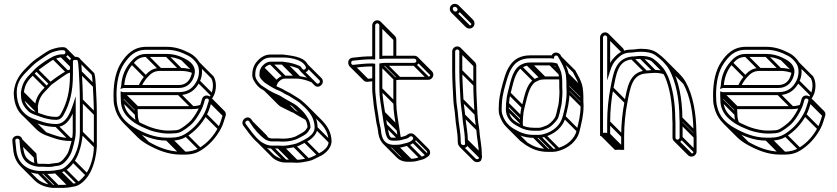

<svg xmlns="http://www.w3.org/2000/svg" viewBox="-20 -714 4231 970"><path d="M224.4 114.5C217.5 113.9 209 113.5 201 113.5H177.3C149.8 110.8 133.2 102.9 118.3 88C101.9 71.6 97.1 41.6 94.5 7.4L93.5 -6.8C87.5 -40.4 38.7 -31.5 42.5 -1.2L43.5 11.8C44.8 21.1 45.9 30 46.5 38.5C51.8 112.5 101 158.8 174.4 164.5L174.7 164.5H201C221.6 164.5 244.5 165 262.4 161.4L278.9 158.5C312 155.3 339.3 126.6 355.3 103.1C379.6 67.3 395 10.5 398.5 -44.5L398.5 -44.8V-208C398.5 -261.7 395.8 -300.9 393.5 -350.4C391.7 -372.5 392.2 -395.1 386.1 -413.5C377.9 -436 333.5 -428.8 333.5 -405V-338C333.5 -252.6 318.6 -196 289.4 -142.6C281.5 -128.1 277 -123.5 263 -123.5C234.6 -123.5 209.3 -130.5 186.7 -139C167.2 -146.4 146.6 -151.3 133 -163.6C116.7 -178.3 101.5 -199 101.5 -226V-226.4C100.8 -233.5 100.5 -238.9 100.5 -245.6C105.3 -290.4 123.7 -310.1 150.4 -336.8L169.2 -356.6C172.6 -360.2 252.1 -416.9 253.3 -414.3C259.6 -417.4 282.5 -424.5 290 -424.5L300 -424.5C314.1 -424.5 325.5 -435.1 325.5 -449.5C325.5 -463.7 314.5 -475.5 300 -475.5H290C281.1 -475.5 270.6 -473.3 259 -470.2C231.6 -463 222.2 -456.5 198.4 -440.8C176.3 -426.2 150.6 -409.2 133.7 -392.3L113.7 -372.3C82.2 -340.8 55.4 -307.6 49.5 -248.3V-248C49.5 -172.2 82.2 -125.6 136.3 -103C172.9 -87.7 212.2 -72.5 264 -72.5C307.6 -72.5 331.8 -106 347.5 -140.2L347.5 -47C347.5 -27.9 343.6 -7.9 338.8 8.9C335.6 21.6 326.3 53.2 321.6 61C310.9 78.8 292.1 105.2 271.9 108.6L253.8 110.7L252.8 111.2C242.6 111.2 234.5 114.4 224.4 114.5ZM310.5 -449.5C310.5 -443.5 306.6 -439.5 300 -439.5L290 -439.5C277.3 -439.5 255.5 -432.1 246.7 -427.7C220.1 -414.4 179.5 -386.8 158.8 -367.4L139.6 -347.2C112.5 -320.1 91.8 -296.9 85.5 -246.4V-246C85.5 -240 86.3 -232.4 86.5 -225.7C87.4 -191.2 106 -169.4 122.7 -152.7C137.7 -137.7 163.5 -132.1 181.3 -125C205.3 -116.4 231.9 -108.5 263 -108.5C283.4 -108.5 293.8 -119.4 302.6 -135.4C332.9 -191 348.5 -250.9 348.5 -338V-405C348.5 -413 370.2 -412.8 371.9 -408.5C376.6 -394.6 376.3 -372.4 378.5 -349.3C380.9 -299.8 383.5 -261 383.5 -208V-45C383.5 8 365.6 62.9 342.9 94.6C334.3 106.1 314.2 128.1 301.3 135.5C292.7 140.4 284.8 143 277.4 143.5L277 143.5L259.6 146.6C243.8 149.4 221.8 149.5 201 149.5H175.3C108.2 143.9 66.3 104.6 61.5 37.4C60.5 24.7 58.7 10.8 57.4 -2.9C55.6 -17.5 76.5 -15.7 78.5 -5.3L79.5 8.6C81.9 39.8 85.7 70.7 102 92.5C117.9 113.7 143.7 125.5 176.7 128.5H201C208.9 128.5 216.5 128.8 223.7 129.5H224C237.4 129.5 247.8 128.3 258.1 125.3L274 123.4C303.8 118.5 324.2 86.6 334.3 69C342.9 55.4 349.8 26.3 353.3 12.8C358.2 -6.4 362.5 -25.9 362.5 -47L362.5 -227.2L347.9 -183.4C333.7 -140.7 311.9 -87.5 264 -87.5C215.6 -87.5 179.9 -103.5 141.5 -117.1C93 -137.8 64.5 -181 64.5 -247.7C64.5 -302.8 94 -331.3 124.3 -361.7L144.3 -381.7C159.5 -396.8 184.7 -413.8 206.6 -428.2C231.3 -444.5 236.6 -448.8 263 -455.8C274.3 -458.7 282.9 -460.5 290 -460.5H300C306.2 -460.5 310.5 -455.7 310.5 -449.5ZM133.7 -104.7 204.4 -34 215 -44.6 144.3 -115.3ZM258.7 -74.7 329.4 -4 340 -14.6 269.3 -85.3ZM102.7 93.3 112.7 103.3 123.3 92.7 113.3 82.7ZM81.7 13.3 152.4 84 163 73.4 92.3 2.7ZM169.7 162.3 240.4 233 251 222.4 180.3 151.7ZM195.7 162.3 266.4 233 277 222.4 206.3 151.7ZM255.7 159.3 326.4 230 337 219.4 266.3 148.7ZM272.7 156.3 343.4 227 354 216.4 283.3 145.7ZM299.7 147.3 370.4 218 381 207.4 310.3 136.7ZM343.7 104.3 414.4 175 425 164.4 354.3 93.7ZM385.7 -39.7 456.4 31 467 20.4 396.3 -50.3ZM385.7 -202.7 456.4 -132 467 -142.6 396.3 -213.3ZM380.7 -344.7 451.4 -274 462 -284.6 391.3 -355.3ZM88.7 -220.7 159.4 -150 170 -160.6 99.3 -231.3ZM87.7 -240.7 158.4 -170 169 -180.6 98.3 -251.3ZM139.7 -336.7 210.4 -266 221 -276.6 150.3 -347.3ZM158.7 -356.7 229.4 -286 240 -296.6 169.3 -367.3ZM244.7 -415.7 315.4 -345 326 -355.6 255.3 -426.3ZM284.7 -426.7 335.7 -375.7 346.3 -386.3 295.3 -437.3ZM294.7 -426.7 335.7 -385.7 346.3 -396.3 305.3 -437.3ZM312.7 -444.2 345.4 -411.5 356 -422.1 323.3 -454.8ZM307.3 -457.5 351.5 -413.4 362.1 -424 317.9 -468.2ZM159.3 -136.9 173.9 -140.2C172.8 -145 172.2 -150 172.2 -155.3V-155.6C171.6 -162.8 171.3 -168.2 171.2 -174.9C176 -219.7 194.4 -239.4 221.1 -266L239.9 -285.9C243.3 -289.5 322.8 -346.2 324 -343.6C327.2 -345.2 335.2 -348.1 343.1 -350.4L339 -364.8C330.2 -362.3 322.3 -359 317.2 -356.9L317.1 -356.8C290.3 -342 252.1 -315.3 229.5 -296.7L210.3 -276.5C184.3 -250.5 160.4 -225.6 156.2 -175.7V-175.3C156.2 -163.3 157 -146.8 159.3 -136.9ZM373.7 -405.7 443.1 -336.3C447.5 -320.9 447.1 -300.9 449.2 -278.6C451.6 -229.1 454.2 -190.3 454.2 -137.3L454.2 25.7C454.2 78.7 436.3 133.6 413.6 165.3C405 176.8 384.9 198.9 372 206.2C363.2 211.2 355.4 213.6 347.8 214.3L330.3 217.3C314.5 220.1 292.5 220.2 271.7 220.2H246C210.7 217.3 184.4 205.6 165 186.2L94.3 115.5L83.7 126.1L154.4 196.8C177.4 219.8 207.8 231.3 245.4 235.2H271.7C292.3 235.2 315.2 235.7 333.1 232.1L349.6 229.2C382.7 226 410 197.4 426 173.8C450.3 138 465.8 81.2 469.2 26.2L469.2 25.9L469.2 -137.3C469.2 -191 466.5 -230.2 464.2 -279.7V-279.8L464.2 -280C462 -302.9 462.5 -325.7 456.3 -344.3L384.3 -416.3ZM80.7 -0.7 149.4 68 150.2 79.3C151.3 93.5 152.8 107.4 155.4 120.5L170.1 117.6C167.7 105.5 166.2 92 165.2 78.2L164 61.4L91.3 -11.3ZM349.5 -18.6C344.9 -17.4 340 -16.8 334.7 -16.8C286.3 -16.8 250.6 -32.8 212.2 -46.4C197.6 -52.5 183.9 -61.8 172.2 -73.5L101.5 -144.2L90.8 -133.6L161.6 -62.9C174.8 -49.6 190.3 -39.3 206.8 -32.4C244.3 -19 282.8 -1.8 334.7 -1.8C341.2 -1.8 347.4 -2.6 353.1 -4Z M592.5 -282.1C592.5 -281.8 592.3 -280.2 591.7 -277.8L588.4 -264.5L601.4 -268.9C602.8 -269.4 603.4 -269.5 603.4 -269.5H883C920.2 -269.5 944.1 -290.5 955.8 -316.8C960.3 -326.9 965.2 -342.7 964.5 -355.7C962.4 -393.1 927.9 -411.4 903.7 -422.8C880.4 -433.7 855.4 -441.5 822 -441.5L719 -441.5C678.9 -441.5 658.4 -421.8 640.3 -400.9C614.5 -371.1 595.3 -333.3 592.5 -282.1ZM607.8 -284.5C612.1 -329.8 627.9 -363.6 651.7 -391.1C669.1 -411.3 684.9 -426.5 719 -426.5L822 -426.5C853.1 -426.5 875.3 -419.6 897.3 -409.2C917.8 -399.6 949.5 -384.8 949.5 -355V-354.2C951.1 -345.9 945.6 -331 942.2 -323.2C932.6 -301 914.3 -284.5 883 -284.5ZM843 -54.5H823C817.2 -54.5 812.4 -54.8 808 -55.4C777.6 -59.2 750.6 -66.6 725.9 -76.9C703.5 -86.3 679.3 -97.4 662.5 -110C633.4 -131.8 605.5 -158.6 605.5 -208V-208.3C604.6 -217.1 604.5 -224.5 604.5 -233.5H883C940 -233.5 969.7 -263.4 988.8 -300.7C1002.8 -328.3 1006.4 -369.4 988.9 -397.9C977.1 -417.2 959 -435.4 938.4 -445.7C906 -461.9 871.2 -477.5 822 -477.5H719C653.8 -477.5 619.5 -437.9 594.8 -401.2C566.5 -359.2 553.5 -302 553.5 -233C553.5 -212.7 553.6 -192.4 558.7 -175.1C571.6 -116.7 608.2 -80.8 653.8 -55C698 -30 755.2 -3.5 823 -3.5H843C876.1 -3.5 901.8 -10.7 924.1 -24.7C966.8 -51.5 999.3 -87.8 1023.5 -131.3C1035.7 -153.1 1041.7 -176.5 1049.2 -199.8C1052.3 -209.5 1049.3 -218.1 1043.6 -223.8C1032.1 -235.3 1006.9 -235.3 1000.8 -214.2C996.7 -201.8 993.3 -186.6 988.2 -175C977.3 -150.6 962.3 -126.3 946.2 -106.7C940.3 -99.6 923.9 -85.2 913.7 -78.2C896 -65.9 885 -55.5 861 -55.5H860.5C855.4 -54.8 849.6 -54.5 843 -54.5ZM589.5 -233C589.5 -224.8 590.5 -216.3 590.5 -207.4C590.5 -168.8 607.2 -140.5 627.8 -119.9C652.9 -94.8 684 -77 720.3 -63C746.6 -51 774.9 -44.5 806 -40.6C811 -39.9 816.8 -39.5 823 -39.5H843C849.6 -39.5 856.8 -40.4 861.4 -40.5C892.1 -41.4 905.5 -55.1 922 -65.7C931.7 -72.1 950.1 -87.6 957.8 -97.2C974.9 -117.8 990.5 -143.4 1001.9 -169C1007.9 -182.5 1011.3 -198.3 1015.1 -209.6C1018.5 -220.9 1038.6 -217.3 1034.8 -204.2C1027 -180.8 1021.6 -157.8 1010.5 -138.7C987.1 -95.8 956.7 -62.9 915.9 -37.3C897.9 -26 875 -18.5 843 -18.5H823C759.1 -18.5 704.5 -43.5 661.2 -68C618.8 -92 585 -124 573.3 -178.6C571.7 -187 569.5 -195.4 569.5 -206V-206.3L569.5 -206.5C568.8 -215.7 568.5 -224.5 568.5 -233C568.5 -299.4 581.1 -354.6 607.2 -392.8C632.5 -429.9 661.7 -462.5 719 -462.5H822C867.9 -462.5 899.7 -448.3 931.6 -432.3C949.4 -423.4 965.9 -406.9 976.1 -390.1C989.5 -368.2 987.3 -331.9 975.2 -307.2C958 -272.1 931.9 -248.5 883 -248.5H603C601.8 -248.5 600.7 -248.7 599.4 -249.1L589.5 -252.5ZM877.7 -235.7 948.4 -165 959 -175.6 888.3 -246.3ZM976.7 -298.7 1047.4 -228 1058 -238.6 987.3 -309.3ZM652.2 -56.2 722.9 14.5 733.5 3.9 662.8 -66.8ZM817.7 -5.7 888.4 65 899 54.4 828.3 -16.3ZM837.7 -5.7 908.4 65 919 54.4 848.3 -16.3ZM914.7 -25.7 985.4 45 996 34.4 925.3 -36.3ZM1011.7 -129.7 1082.4 -59 1093 -69.6 1022.3 -140.3ZM1036.7 -196.7 1107.4 -126 1118 -136.6 1047.3 -207.3ZM592.7 -202.7 663.4 -132 674 -142.6 603.3 -213.3ZM594.7 -276.7 599.7 -271.7 610.3 -282.3 605.3 -287.3ZM640.7 -390.7 711.4 -320 722 -330.6 651.3 -401.3ZM713.7 -428.7 784.4 -358 795 -368.6 724.3 -439.3ZM816.7 -428.7 887.4 -358 898 -368.6 827.3 -439.3ZM895.2 -410.7 951.5 -354.4 962.1 -365 905.8 -421.3ZM960.2 -358.2C940.8 -365.8 919.4 -370.8 892.7 -370.8L789.7 -370.8C749.6 -370.8 729.3 -351 711 -330.2C697.9 -315.3 687.8 -298.9 679.6 -280L693.4 -274C700.8 -291.2 710.5 -306.9 722.4 -320.4C740 -340.4 755.6 -355.8 789.7 -355.8L892.7 -355.8C917.6 -355.8 936.8 -351.3 954.7 -344.3ZM591.7 -227.7 660.2 -159.2C660.3 -150.2 661.2 -144.7 661.2 -136.7C661.2 -119 665.1 -101.8 671.2 -87.9L684.9 -94C679.5 -106.2 676.2 -120.3 676.2 -137.3V-137.6L676.2 -137.9C675.5 -146.3 675.2 -154.5 675.2 -162.3V-165.4L602.3 -238.3ZM1033 -213.2 1103.7 -142.5C1105.6 -140.6 1107 -137.8 1105.5 -133.5C1097.9 -110 1092.3 -87.1 1081.2 -68C1058.3 -26 1027.4 9 986.6 33.4C968.4 44.3 945.7 52.2 913.7 52.2H893.7C829.9 52.2 775.3 27.2 731.9 2.7C714.4 -7.2 698.4 -18.5 685 -32L614.2 -102.7L603.6 -92.1L674.3 -21.4C689 -6.7 706.2 5.4 724.5 15.8C768.7 40.7 825.9 67.2 893.7 67.2H913.7C946.8 67.2 972.5 60 994.8 46C1037.5 19.2 1070 -17.1 1094.2 -60.6C1106.4 -82.4 1112.4 -105.8 1119.9 -129.1C1123 -138.8 1120 -147.4 1114.3 -153.1L1043.6 -223.8ZM977.2 -388.7 1047.3 -318.6C1060.4 -295.5 1056.9 -261.1 1046 -236.5C1042.7 -229.2 1039.4 -225 1035.5 -219.5L1047.7 -210.9C1052 -216.9 1055.8 -223.2 1059.3 -229.7C1073.7 -257 1075.8 -300.8 1059.1 -328L987.8 -399.3ZM994.7 -185.3C983.3 -180.6 969.9 -177.8 953.7 -177.8H676.8L608.3 -246.3L597.7 -235.7L670.6 -162.8H953.7C971.7 -162.8 987.1 -165.9 1000.5 -171.5Z M1407.5 37.5H1408C1429.2 37.5 1450.4 32.6 1467.4 29.4C1490.9 24.9 1506.2 13.3 1523 5.9C1547.5 -6.3 1581.4 -30.6 1584.5 -67.4L1584.5 -67.7V-68C1584.5 -135.6 1540.7 -174.3 1502.9 -206.7C1493.7 -214.5 1473.2 -226.2 1464.2 -232.2L1448 -242.4C1437.5 -248.9 1428 -251.7 1419.1 -257.2C1407.1 -265.7 1395.2 -269.3 1384.3 -274.8L1369.5 -281.7L1355.8 -289.5C1352.8 -291.2 1348.8 -293.7 1345.2 -296.2C1336.3 -302.5 1328.1 -305.9 1322.2 -311.8C1316.6 -317.4 1305.5 -330.4 1305.5 -335C1305.5 -338.7 1306 -343 1306.5 -347.5V-348C1306.5 -351 1306.8 -352.9 1307.8 -355.9L1313.4 -366.9C1321.6 -376.9 1333.1 -387.5 1348 -387.5H1406.4C1409.2 -387.5 1415 -386.1 1420.1 -385.5C1445.8 -382.6 1469.5 -375.1 1488 -367.1C1488.9 -366.7 1488.7 -366.7 1488.7 -366.7C1490.2 -365.2 1492.6 -360.8 1494.8 -357.7C1504.3 -343.8 1523.4 -344.7 1533.8 -355.7C1545 -367.6 1539.7 -382.3 1531.2 -394.2C1509.5 -428.6 1452 -432.4 1410.5 -438.5H1348C1323.1 -438.5 1304.3 -428.7 1289.9 -415.5C1268.9 -396.4 1254.5 -373.9 1254.5 -335C1254.5 -324.8 1257.6 -314.9 1263.5 -305.2C1271.7 -290.2 1287 -270.2 1304.4 -262.4L1315.8 -254.8C1325.7 -248.2 1335.2 -242 1346.6 -236.3L1360.7 -229.3C1372 -223.7 1382.6 -220.8 1391.9 -214.7C1414.1 -200.2 1433.6 -190.7 1456 -177.6L1470.2 -168.2C1494.1 -144.6 1532.2 -117.6 1533.5 -71.8C1531 -67 1527 -60.3 1523.2 -55.8C1515.5 -46.1 1498.1 -39.6 1481.9 -29.3C1465.4 -18.8 1437.8 -13.5 1409.5 -13.5C1404.6 -13.5 1396.2 -14.5 1387 -14.5H1352C1347.7 -14.5 1330.1 -20.8 1328.4 -22C1300.7 -41.8 1275.1 -71.6 1257.3 -100.1L1251.2 -109.2C1232 -137.9 1191.5 -106.9 1208.9 -79.7C1227 -54.7 1247.8 -25.7 1271.3 -2.2C1288.7 15.1 1316 36.5 1352 36.5H1387C1395.8 36.5 1402.4 37 1407.5 37.5ZM1408.5 1.5H1409C1438.3 1.5 1468.9 -4.6 1489.7 -16.5C1500.8 -22.9 1523.8 -31.6 1535 -46.5C1540.5 -53.2 1544.6 -60.4 1548.5 -68.2V-70C1548.5 -103.1 1530.5 -126.2 1516.9 -143.6C1507.6 -155.6 1487.8 -172.1 1479.8 -179.8L1464 -190.4C1440.7 -203.9 1421.5 -213 1400.1 -227.3C1388 -234.8 1377.1 -237.8 1367.4 -242.7L1353.4 -249.7C1342.7 -255 1334 -260.7 1324.2 -267.2L1311.6 -275.6C1307 -278.7 1301.2 -281.6 1295.6 -287.1C1284 -298.8 1269.5 -316.4 1269.5 -335C1269.5 -369.8 1281 -387.1 1300.1 -404.5C1312.4 -415.8 1327.2 -423.5 1348 -423.5H1409.5C1449.3 -423.5 1492.9 -413.1 1513.1 -392.9C1518.4 -387.6 1530.8 -374.4 1522.9 -366C1509.9 -352.2 1503.2 -375.4 1495.2 -380.4C1472.7 -390 1450.2 -397.3 1421.9 -400.4C1416.5 -401.1 1411.8 -401.8 1407.6 -402.5H1348C1325.1 -402.5 1309.4 -386.4 1300.7 -375L1294.2 -362.1C1292.4 -358 1291.6 -352.4 1291.5 -348.5C1290.7 -342.6 1290.5 -339.5 1290.5 -335C1290.5 -322 1302.5 -311 1307.3 -306.1C1315.7 -295.6 1328.1 -290 1336.8 -283.8C1341.1 -280.9 1344.5 -278.8 1348.2 -276.5L1362.5 -268.3L1377.7 -261.2C1389.8 -255.6 1401.1 -251.6 1410.7 -244.8C1421.2 -237.5 1431.7 -234.8 1440 -229.6L1455.8 -219.8C1465.8 -213.5 1486.5 -200.9 1493.1 -195.3C1528.6 -164.8 1569.5 -129 1569.5 -68.3C1569.5 -40 1539.6 -19.2 1516.6 -7.7C1497.6 0.8 1484.5 10.8 1464.6 14.6C1447.3 17.9 1426.5 22.5 1408.5 22.5C1401.9 22.5 1395.7 21.5 1387 21.5H1352C1330 21.5 1307.2 9.1 1293.6 -1.9C1265.2 -25 1242.9 -59.3 1221.1 -88.3C1213.9 -99.3 1231.6 -111.4 1238.8 -100.8L1244.7 -91.9C1263.2 -62.3 1290.5 -30.7 1319.6 -9.9C1325.6 -5.4 1342.1 0.5 1352 0.5H1387C1396.4 0.5 1403.4 0.8 1408.5 1.5ZM1390.7 -215.7 1461.4 -145 1472 -155.6 1401.3 -226.3ZM1454.7 -178.7 1521 -112.4 1531.7 -123 1465.3 -189.3ZM1346.7 34.3 1417.4 105 1428 94.4 1357.3 23.7ZM1381.7 34.3 1452.4 105 1463 94.4 1392.3 23.7ZM1402.7 35.3 1473.4 106 1484 95.4 1413.3 24.7ZM1460.7 27.3 1531.4 98 1542 87.4 1471.3 16.7ZM1514.7 4.3 1585.4 75 1596 64.4 1525.3 -6.3ZM1571.7 -62.7 1642.4 8 1653 -2.6 1582.3 -73.3ZM1307.7 -305.7 1316.3 -297.1 1326.9 -307.8 1318.3 -316.3ZM1292.7 -329.7 1341.5 -280.9 1352.1 -291.5 1303.3 -340.3ZM1295.7 -353.7 1366.4 -283 1377 -293.6 1306.3 -364.3ZM1301.7 -365.7 1372.4 -295 1383 -305.6 1312.3 -376.3ZM1342.7 -389.7 1413.4 -319 1424 -329.6 1353.3 -400.3ZM1401.7 -389.7 1472.4 -319 1483 -329.6 1412.3 -400.3ZM1415.7 -387.7 1486.4 -317 1497 -327.6 1426.3 -398.3ZM1485.7 -368.7 1492.1 -362.3 1502.7 -372.9 1496.3 -379.3ZM1524.7 -377.7 1594.8 -307.5C1600.7 -297.2 1586.8 -286.3 1579.4 -293.7L1508.7 -364.4L1498 -353.8L1568.8 -283.1C1590.1 -261.7 1623.2 -292 1606.5 -317.1L1535.3 -388.3ZM1554.5 -298.2 1560.2 -312.1C1537.2 -321.4 1508.5 -327.1 1478.3 -331.8H1418.7C1395.6 -331.8 1380.3 -315.6 1371.4 -304.3L1365.3 -292.3L1304.3 -353.3L1293.7 -342.7L1377.2 -259.2V-277.3C1377.2 -280.3 1377.5 -282.2 1378.6 -285.2L1384.1 -296.2C1392.3 -306.2 1403.8 -316.8 1418.7 -316.8H1477.1C1506 -316.8 1532.6 -307.1 1554.5 -298.2ZM1478.2 108.2H1478.7C1499.9 108.2 1521.1 103.3 1538.1 100.1C1561.7 95.6 1576.9 84.1 1593.8 76.6C1619.1 66.4 1651.7 38.5 1655.2 3V2.7C1655.2 -46.8 1631.1 -81.4 1604.3 -108.2L1533.5 -178.9L1523 -168.3L1593.7 -97.6C1619.3 -72 1640.2 -41.3 1640.2 2.4C1640.2 30.7 1610.3 51.5 1587.3 63C1568.3 71.5 1555.2 81.6 1535.3 85.3C1518 88.6 1497.2 93.2 1479.2 93.2C1472.6 93.2 1466.4 92.2 1457.7 92.2H1422.7C1400.7 92.2 1378.4 78.8 1364.6 69L1294.3 -1.3L1283.7 9.3L1354.8 80.5C1368.3 94 1394.6 107.2 1422.7 107.2H1457.7C1466.5 107.2 1473.1 107.5 1478.2 108.2ZM1245.7 -90.7 1315.8 -20.6C1318.5 -16.3 1320.9 -12.7 1323.7 -8.7L1336 -17.3C1333 -21.5 1330.3 -25.8 1327.6 -30L1256.3 -101.3ZM1531.8 -121.3C1509.8 -134 1491.5 -143.1 1470.8 -156.6C1459.4 -164 1448.1 -167.2 1439.1 -171.5L1369.3 -241.3L1358.7 -230.7L1430.3 -159.1C1441.8 -153.4 1452.9 -150 1462.6 -144C1483.8 -129.9 1503 -120.6 1524.3 -108.3ZM1350 -243C1350 -243 1344.4 -247.2 1343.7 -247.9L1325.3 -266.3L1314.7 -255.7L1385.9 -184.5C1394.5 -175.9 1405.7 -171.4 1417.4 -165.6L1458.7 -144.9L1355.3 -248.3Z M1864.2 -393.5H1863C1827 -393.5 1797.2 -390.1 1765.1 -386.5C1761 -386 1759 -386.9 1757.3 -388.6C1751.5 -394.5 1753.7 -406.2 1763 -407.6C1795.2 -411.1 1827.2 -414.4 1862.1 -414.5C1868.5 -412.9 1867 -413.5 1875.5 -413.4V-586C1875.5 -590.9 1881.1 -596.5 1886 -596.5C1890.9 -596.5 1896.5 -590.9 1896.5 -586V-415.8C1905.9 -416.6 1916.1 -417.5 1926 -417.5H2073C2079.2 -417.5 2083.5 -412.4 2083.5 -406C2083.5 -400.4 2078 -396.5 2073 -396.5H1927C1917.3 -396.5 1906 -394.9 1896.5 -393.3L1896.5 -264C1896.5 -221.4 1905.4 -179.3 1910.6 -142.8L1913.1 -127.8C1915.9 -111.2 1917 -97.1 1920.7 -80.4C1926 -60.7 1925.8 -31.2 1940.1 -13.4C1945.9 -5.6 1954.5 -3.5 1965 -3.5H1984C2004.6 -3.5 2016 -9.8 2030.5 -12.6C2048.4 -16.4 2053.3 -33.1 2063.9 -22.4C2078.7 -7.8 2043.2 6.1 2036.4 7.7C2014.4 12.1 2007.6 17.5 1984 17.5H1963.3C1921.8 13.6 1908.3 -13.2 1904.5 -55.7C1902.5 -75.2 1896.5 -90.8 1894.5 -107.9C1890.3 -142.5 1883.2 -172.1 1880.5 -207.6C1879.1 -225.3 1875.5 -246.8 1875.5 -264V-392.4L1868.1 -392.5C1867.9 -392.5 1865.2 -393.2 1864.2 -393.5ZM2073 -432.5H1926C1921.1 -432.5 1916.5 -432.4 1911.5 -432.1V-586C1911.5 -599.6 1899.6 -611.5 1886 -611.5C1872.4 -611.5 1860.5 -599.6 1860.5 -586V-429.5C1824.1 -429.2 1793.5 -426.6 1761.1 -422.5C1727.3 -418.2 1735.4 -367.1 1767 -371.6C1798.1 -375 1825.4 -378.3 1860.5 -378.5V-264C1860.5 -245 1864.2 -223.2 1865.5 -206.4C1868.3 -169.7 1875.6 -139.5 1879.6 -106.1C1881.9 -86.8 1887.9 -71 1889.5 -54.3C1893.9 -6.2 1913.7 27.6 1962.7 32.5H1984C2010.5 32.5 2020 26.5 2039.6 22.3C2054.1 19.2 2062.5 11.6 2071 6.4C2093.2 -7.5 2079.7 -36.3 2062 -39.8C2044.1 -43.4 2033.9 -28.9 2027.3 -27.3C2010.7 -23.2 2001 -18.5 1984 -18.5H1965C1956.5 -18.5 1955.2 -19.1 1953.3 -20.9C1941.9 -32.4 1941.8 -60 1935.3 -83.8C1931.8 -99.3 1930.8 -112.9 1927.9 -130.2L1925.4 -145.1C1920.2 -181.9 1911.5 -223.6 1911.5 -264L1911.5 -380.5C1916.1 -381.1 1922.1 -381.5 1927 -381.5H2073C2087 -381.5 2098.5 -393.8 2098.5 -407.5C2098.5 -421.4 2086.7 -432.5 2073 -432.5ZM1940.7 -12.7 1944.8 -8.5 1955.5 -19.2 1951.3 -23.3ZM1922.7 -76.7 1992.6 -6.8 2003.2 -17.4 1933.3 -87.3ZM1915.2 -123.7 1985.9 -53 1996.5 -63.6 1925.8 -134.3ZM1912.7 -138.7 1983.4 -68 1994 -78.6 1923.3 -149.3ZM1898.7 -258.7 1969.4 -188 1980 -198.6 1909.3 -269.3ZM1898.7 -381.7 1969.4 -311 1980 -321.6 1909.3 -392.3ZM1921.7 -383.7 1992.4 -313 2003 -323.6 1932.3 -394.3ZM2067.7 -383.7 2138.4 -313 2149 -323.6 2078.3 -394.3ZM2085.7 -402.2 2156.4 -331.5 2167 -342.1 2096.3 -412.8ZM1898.7 -580.7 1969.4 -510 1980 -520.6 1909.3 -591.3ZM1760.7 -373.7 1831.4 -303 1842 -313.6 1771.3 -384.3ZM1857.7 -380.7 1862.7 -375.7 1873.3 -386.3 1868.3 -391.3ZM1957.7 30.3 2028.4 101 2039 90.4 1968.3 19.7ZM1978.7 30.3 2049.4 101 2060 90.4 1989.3 19.7ZM2032.7 20.3 2103.4 91 2114 80.4 2043.3 9.7ZM2061.7 5.3 2132.4 76 2143 65.4 2072.3 -5.3ZM2063.9 -22.4 2134.7 48.3C2149.3 63 2113.9 76.8 2107.1 78.4C2085.1 82.8 2078.3 88.2 2054.7 88.2H2034C2015.6 88.2 2005 81.1 1996.3 72.4L1925.6 1.7L1915 12.3L1985.7 83C1997.5 94.8 2013 101.2 2033.4 103.2H2054.7C2081.2 103.2 2090.7 97.2 2110.3 93C2124.8 90 2133.2 82.3 2141.7 77.1C2157.4 67.2 2155.2 47.7 2145.2 37.7L2074.5 -33ZM1867.3 -319.1C1856.8 -318.1 1846.6 -317 1835.8 -315.7C1831.7 -315.3 1829.7 -316.2 1828.1 -317.9L1757.3 -388.6L1746.7 -378L1817.5 -307.3C1822.3 -302.4 1829.7 -299.9 1837.7 -300.9C1848 -302.1 1858.5 -303.2 1868.8 -304.2ZM1893.2 -593.2 1963.9 -522.4C1966 -520.3 1967.2 -517.5 1967.2 -515.3V-425H1982.2V-515.3C1982.2 -522.3 1979 -528.5 1974.5 -533L1903.8 -603.8ZM1967.2 -322.6V-193.3C1967.2 -150.7 1976.1 -108.6 1981.3 -72.1L1983.8 -57.1C1986.5 -40.8 1987.6 -27 1991.2 -10.7L2005.8 -13.8C2002.5 -29 2001.5 -42.5 1998.6 -59.5L1996.1 -74.4C1990.9 -111.2 1982.2 -152.8 1982.2 -193.3V-309.8C1986.9 -310.4 1992.9 -310.8 1997.7 -310.8H2143.7C2157.7 -310.8 2169.2 -323.1 2169.2 -336.8C2169.2 -343.7 2166.3 -349.8 2161.9 -354.2L2091.2 -424.9L2080.6 -414.3L2151.3 -343.6C2153.2 -341.7 2154.2 -339.3 2154.2 -336.8C2154.2 -331.2 2148.7 -325.8 2143.7 -325.8H1997.7C1988 -325.8 1976.7 -324.2 1967.2 -322.6Z M2300.5 -454V-356C2300.5 -309.4 2304.3 -254.4 2306.5 -208.6C2307.9 -182.2 2313 -154.2 2315.5 -130.2C2318.2 -85.2 2328.5 -48.5 2328.5 -5V-4.7C2328.9 0.2 2329.2 5.2 2329.6 10.1C2331.7 24.4 2310.4 19.8 2308.5 10.2L2307.5 -3.5C2307.5 -47.8 2296.8 -87.9 2294.5 -128.4C2293 -155.3 2286.7 -182.5 2285.5 -207.3C2283.3 -254.3 2279.5 -309.9 2279.5 -356V-454C2279.5 -458.9 2285.1 -464.5 2290 -464.5C2294.9 -464.5 2300.5 -458.9 2300.5 -454ZM2321.5 -209.4C2319.3 -255.2 2315.5 -310.2 2315.5 -356V-454C2315.5 -467.6 2303.6 -479.5 2290 -479.5C2276.4 -479.5 2264.5 -467.6 2264.5 -454V-356C2264.5 -309.1 2268.3 -253.4 2270.5 -206.6C2271.8 -179.9 2278.1 -152.7 2279.5 -127.6C2281.9 -84.6 2292.5 -46.1 2292.5 -3V-2.7L2293.5 11.8C2296.7 29.7 2322.1 44.1 2338.7 27.1C2341 24.6 2344.5 8.5 2344.5 8.5L2343.5 -5.2C2343.3 -50.7 2333 -88.4 2330.5 -131.4C2328.2 -156.4 2322.8 -184.2 2321.5 -209.4ZM2291.5 -666.5C2291.5 -660.1 2287 -655.5 2281 -655.5C2274 -655.5 2267.5 -662.6 2267.5 -669.5C2267.5 -675.4 2271.6 -679.5 2277.5 -679.5C2284.3 -679.5 2291.5 -673.5 2291.5 -666.5ZM2281 -640.5C2295.7 -640.5 2306.5 -652.5 2306.5 -666.5C2306.5 -682.1 2292.7 -694.5 2277.5 -694.5C2263.5 -694.5 2252.5 -683.5 2252.5 -669.5C2252.5 -654.1 2265.4 -640.5 2281 -640.5ZM2275.7 -642.7 2346.4 -572 2357 -582.6 2286.3 -653.3ZM2293.7 -661.2 2364.4 -590.5 2375 -601.1 2304.3 -671.8ZM2331.7 14.3 2402.4 85 2413 74.4 2342.3 3.7ZM2330.7 0.3 2401.4 71 2412 60.4 2341.3 -10.3ZM2317.7 -125.7 2388.4 -55 2399 -65.6 2328.3 -136.3ZM2308.7 -203.7 2379.4 -133 2390 -143.6 2319.3 -214.3ZM2302.7 -350.7 2373.4 -280 2384 -290.6 2313.3 -361.3ZM2302.7 -448.7 2373.4 -378 2384 -388.6 2313.3 -459.3ZM2297.2 -461.2 2367.9 -390.4C2370 -388.3 2371.2 -385.5 2371.2 -383.3V-285.3C2371.2 -238.7 2375 -183.7 2377.2 -137.9C2378.6 -111.5 2383.7 -83.5 2386.2 -59.5C2389 -14.4 2399.2 22.2 2399.2 65.7V66L2400.2 80.5C2401.4 89.9 2389.1 93.7 2382 86.6L2311.3 15.9L2300.7 26.5L2371.4 97.2C2381.6 107.5 2399.5 107.9 2409.4 97.8C2411.8 95.3 2415.2 79.2 2415.2 79.2L2414.2 65.5C2414 20 2403.7 -17.7 2401.2 -60.7V-60.9C2396.8 -85.1 2393.5 -114 2392.2 -138.7C2390 -184.5 2386.2 -239.5 2386.2 -285.3V-383.3C2386.2 -390.3 2383 -396.5 2378.5 -401L2307.8 -471.8ZM2287.7 -675.1 2358.4 -604.4C2360.9 -601.9 2362.2 -598.9 2362.2 -595.8C2362.2 -589.4 2357.7 -584.8 2351.7 -584.8C2348.5 -584.8 2345.2 -586.2 2342.6 -588.8L2271.9 -659.5L2261.3 -649L2332 -578.2C2337 -573.2 2343.9 -569.8 2351.7 -569.8C2366.4 -569.8 2377.2 -581.8 2377.2 -595.8C2377.2 -603.4 2373.8 -610.1 2369 -615L2298.3 -685.7Z M2660 -383.5H2760C2770.3 -383.5 2776.6 -382.7 2784.7 -380.7C2785.1 -379.7 2786.4 -376.8 2787.1 -374.9L2795.3 -358.6C2802.5 -344.3 2805.5 -321.3 2805.5 -298V-274C2805.5 -265 2806.5 -258.2 2806.5 -248.7C2806.5 -243 2806.2 -235.3 2805.5 -227.6L2803.5 -201.6C2802.9 -193.9 2802 -187.8 2800.8 -183C2794.5 -162.2 2791.8 -132.7 2781.7 -117.1C2772.5 -102.8 2752.1 -82.8 2736 -78.2C2725.8 -75.4 2715.4 -68.5 2703 -68.5L2677 -68.5C2652.1 -68.5 2628 -74 2613.9 -83.4L2591.7 -95.5C2569 -109.1 2550.9 -127.6 2550.5 -163.7C2551.1 -172.1 2550.9 -179.7 2551.5 -189.7C2552.4 -206.6 2554.6 -223.6 2559.3 -241.2C2572.4 -290.8 2581.3 -347.9 2613.8 -370.3C2618.6 -373.7 2638.8 -382.5 2645 -382.5H2645.5C2650.6 -383.2 2655.6 -383.5 2660 -383.5ZM2535.5 -164.3V-164C2535.5 -122.8 2557.8 -98.4 2584.3 -82.5L2606.1 -70.6C2625.9 -59.8 2650.5 -53.5 2677 -53.5L2703 -53.5C2717.9 -53.5 2732.2 -60.9 2740.8 -64C2763.4 -72.1 2782.8 -93.6 2794 -108.5C2807.1 -126 2809.8 -160.8 2815.2 -178.9C2816.8 -184.8 2817.8 -191.9 2818.5 -200.4L2820.5 -226.4C2821.1 -234.6 2821.5 -242.1 2821.5 -249V-249.3C2820.7 -257.2 2820.5 -265.4 2820.5 -274V-298C2820.5 -322.4 2817.8 -347.2 2808.7 -365.3L2800.9 -381C2798.3 -387.3 2797.6 -388.6 2795.2 -393.3C2784.2 -396.4 2774.1 -398.5 2760 -398.5H2660C2655.3 -398.5 2649.1 -397.8 2644.6 -397.5C2630.2 -396.6 2612.6 -387.8 2605.2 -382.7C2565 -354.8 2558.2 -291.9 2544.8 -245.1C2540.5 -227.9 2538.3 -208.7 2536.5 -190.3V-190C2536.5 -181.5 2536.4 -172.8 2535.5 -164.3ZM2837.3 -122.3C2846.4 -161.1 2857.5 -200.4 2857.5 -250V-250.3L2857.5 -250.6C2856.8 -258.4 2856.5 -266.2 2856.5 -274V-298C2856.5 -305.6 2856.2 -312.8 2855.5 -319.8L2853.4 -340C2845.8 -376.1 2829.9 -401 2816.6 -427.5L2811.4 -436.9C2801.1 -451.9 2776.1 -453.8 2766.6 -434.2C2766.3 -434.3 2762.6 -434.5 2761 -434.5H2660C2629.5 -434.5 2603.9 -426.9 2584.7 -413.2C2557 -393.3 2539.5 -359.5 2528.8 -323.1C2517 -282.9 2504 -240.7 2500.5 -192.5L2500.5 -192.3V-192C2500.5 -172.9 2497.1 -152.5 2502.8 -133.8C2510.3 -109.6 2521.7 -88.8 2538 -72.5C2540.5 -70 2566 -51.7 2566 -51.7C2595.1 -33.1 2628.5 -17.5 2677 -17.5H2703C2713.3 -17.5 2721.5 -19.4 2733.3 -22.8C2780 -36.5 2825.1 -70.5 2837.3 -122.3ZM2778.6 -417.3 2779.5 -425.2C2780.3 -432.5 2790.9 -437 2797.4 -430.5C2797.7 -430.2 2798.6 -429.1 2798.6 -429.1C2814.1 -401.1 2832.1 -372.1 2838.6 -338L2840.5 -318.3C2841.2 -311.8 2841.5 -305.1 2841.5 -298V-274C2841.5 -266 2842.5 -257.2 2842.5 -249.7C2842.5 -200.8 2833 -164.6 2822.8 -125.9C2811.5 -81.1 2774.3 -49.6 2729 -37.2C2720 -34.7 2711.9 -32.5 2703 -32.5H2677C2632.2 -32.5 2602.1 -47.6 2573.8 -64.5C2546.2 -81 2527.5 -104.6 2517.2 -138.2C2512.9 -152.1 2514.5 -171.5 2515.5 -191.8C2517.8 -237.2 2531.4 -278.7 2543.2 -318.9C2553.1 -352.6 2569.9 -384.1 2593.3 -400.8C2611.1 -413.5 2633.3 -419.5 2660 -419.5H2761C2766.4 -419.5 2773.5 -418.2 2778.6 -417.3ZM2564.7 -52.7 2635.4 18 2646 7.4 2575.3 -63.3ZM2671.7 -19.7 2742.4 51 2753 40.4 2682.3 -30.3ZM2697.7 -19.7 2768.4 51 2779 40.4 2708.3 -30.3ZM2725.7 -24.7 2796.4 46 2807 35.4 2736.3 -35.3ZM2824.7 -118.7 2895.4 -48 2906 -58.6 2835.3 -129.3ZM2844.7 -244.7 2915.4 -174 2926 -184.6 2855.3 -255.3ZM2843.7 -268.7 2914.4 -198 2925 -208.6 2854.3 -279.3ZM2843.7 -292.7 2914.4 -222 2925 -232.6 2854.3 -303.3ZM2842.7 -313.7 2913.4 -243 2924 -253.6 2853.3 -324.3ZM2840.7 -333.7 2911.4 -263 2922 -273.6 2851.3 -344.3ZM2537.7 -158.7 2608.4 -88 2619 -98.6 2548.3 -169.3ZM2538.7 -184.7 2609.4 -114 2620 -124.6 2549.3 -195.3ZM2546.7 -237.7 2617.4 -167 2628 -177.6 2557.3 -248.3ZM2604.2 -371.2 2674.9 -300.5 2685.5 -311.1 2614.8 -381.8ZM2639.7 -384.7 2710.4 -314 2721 -324.6 2650.3 -395.3ZM2654.7 -385.7 2725.4 -315 2736 -325.6 2665.3 -396.3ZM2754.7 -385.7 2803.4 -337 2814 -347.6 2765.3 -396.3ZM2730.7 -312.8H2812.1V-327.8H2730.7C2726 -327.8 2719.8 -327.1 2715.3 -326.8C2700.9 -325.9 2683.3 -317.1 2675.9 -312C2635.7 -284.1 2628.9 -221.2 2615.5 -174.3C2610.1 -158.1 2609.1 -137.4 2607.2 -119.6V-119.3C2607.2 -110.8 2606.9 -102.3 2606.2 -93.9L2606.2 -93.6V-93.3C2606.2 -85.7 2607 -78.6 2608.4 -72L2623.1 -75.2C2621.8 -80.8 2621.2 -85.2 2621.2 -93C2621.2 -101.4 2621.7 -109 2622.2 -119C2623.2 -135.9 2625.4 -152.9 2630 -170.5C2643.1 -220.1 2652 -277.2 2684.5 -299.6C2689.3 -303 2709.5 -311.8 2715.7 -311.8H2716.2C2721.3 -312.3 2726.3 -312.8 2730.7 -312.8ZM2927.2 -203.3V-227.3C2927.2 -234.9 2926.9 -242.1 2926.2 -249L2924.1 -269.3C2918.4 -305.6 2899.8 -331.9 2886.9 -357.7L2815.3 -429.3L2804.7 -418.7L2874.5 -348.8C2888.6 -321.1 2903.3 -298.6 2909.3 -267.2L2911.2 -247.5C2911.9 -241.1 2912.2 -234.4 2912.2 -227.3V-203.3C2912.2 -195.3 2912.6 -186.5 2913.2 -179C2913.1 -130.7 2902.3 -93.4 2893.4 -55C2883.2 -11.1 2842.2 21.9 2799.7 33.5C2790.7 36 2782.6 38.2 2773.7 38.2L2747.7 38.2C2702.6 38.2 2672.7 24.2 2644.8 6.4C2635.2 0.7 2626.8 -4.9 2619.3 -12.4L2548.6 -83.1L2538 -72.5L2608.7 -1.8C2611.2 0.7 2636.7 19 2636.7 19C2665.9 37.6 2699.2 53.2 2747.7 53.2L2773.7 53.2C2784 53.2 2792.2 51.3 2804 47.9C2850.7 34.2 2895.9 0.2 2908 -51.6C2917.1 -90.4 2928.2 -129.7 2928.2 -179.3V-179.6C2927.4 -187.5 2927.2 -195.4 2927.2 -203.3Z M3047.5 -525V-307.8L3062.2 -354.8C3071.3 -384.2 3079.7 -399.1 3098.3 -417.7C3117.4 -436.8 3134.3 -448.5 3171 -448.5H3171.3C3189.4 -450.6 3201.7 -452.5 3217 -452.5C3249.4 -452.5 3273.9 -447.3 3292.8 -433.8C3320 -414.3 3344.5 -391.1 3361.5 -361.4C3394.6 -299.7 3412.5 -213.1 3412.5 -117V-116.7C3413.4 -108.3 3413.5 -100.1 3413.5 -93V-19C3413.5 -14 3408 -8.5 3402.5 -8.5C3397.1 -8.5 3392.5 -13.7 3392.5 -19V-93C3392.5 -100.4 3391.6 -108.8 3391.5 -116.3C3390.8 -197.8 3378.2 -269.7 3355 -327.8C3349.6 -339.8 3338.9 -360.1 3329.7 -370.9C3314.4 -388.4 3299.7 -403.1 3280.3 -417.2C3263.5 -428.4 3240.4 -431.5 3217 -431.5C3199.9 -431.5 3189 -428.5 3173 -428.5H3172.7C3086.8 -419 3078.5 -341.7 3064.2 -270C3053.9 -218.7 3047.5 -156.4 3047.5 -97V-42.5H3045.5C3042.6 -42.5 3040.1 -43 3037.7 -43.5L3026.5 -42.9V-525C3026.5 -529.9 3032.1 -535.5 3037 -535.5C3041.9 -535.5 3047.5 -529.9 3047.5 -525ZM3037 -550.5C3023.4 -550.5 3011.5 -538.6 3011.5 -525V-27.1L3036.3 -28.5C3037.2 -28.3 3042.6 -27.5 3045.5 -27.5H3062.5V-97C3062.5 -155.3 3068.8 -216.9 3078.9 -267C3093.5 -340.4 3101.8 -409 3173.2 -413.5C3190.7 -414.6 3202.3 -416.5 3217 -416.5C3239 -416.5 3259.7 -412.8 3271.7 -404.8C3289.5 -391.9 3304.1 -377.4 3318.3 -361.1C3325.2 -353.1 3335.8 -334.9 3341.2 -321.9C3364 -267.1 3376.5 -194.4 3376.5 -116V-115.7L3376.5 -115.4C3377.2 -107.6 3377.5 -100.1 3377.5 -93V-19C3377.5 -5.3 3388.6 6.5 3402.5 6.5C3416.2 6.5 3428.5 -5 3428.5 -19V-93C3428.5 -100.8 3427.6 -107 3427.5 -117.3C3426.7 -214.7 3409.6 -303.6 3374.6 -368.6C3355.6 -401.7 3330.7 -424.5 3301.3 -446.1C3279.2 -462.4 3251.6 -467.5 3217 -467.5C3199.8 -467.5 3187.8 -463.5 3170.7 -463.5C3130 -463.5 3108.2 -448.8 3087.7 -428.3C3076.9 -417.5 3069.6 -408.3 3062.5 -395.5V-525C3062.5 -538.6 3050.6 -550.5 3037 -550.5ZM3031.7 -30.7 3102.4 40 3113 29.4 3042.3 -41.3ZM3040.2 -29.7 3110.9 41 3121.5 30.4 3050.8 -40.3ZM3049.7 -29.7 3120.4 41 3131 30.4 3060.3 -40.3ZM3049.7 -91.7 3120.4 -21 3131 -31.6 3060.3 -102.3ZM3066.2 -263.2 3136.9 -192.5 3147.5 -203.1 3076.8 -273.8ZM3167.7 -415.7 3238.4 -345 3249 -355.6 3178.3 -426.3ZM3211.7 -418.7 3282.4 -348 3293 -358.6 3222.3 -429.3ZM3270.7 -405.7 3326 -350.3 3336.7 -361 3281.3 -416.3ZM3397.2 4.3 3467.9 75 3478.5 64.4 3407.8 -6.3ZM3415.7 -13.7 3486.4 57 3497 46.4 3426.3 -24.3ZM3415.7 -87.7 3486.4 -17 3497 -27.6 3426.3 -98.3ZM3414.7 -111.7 3485.4 -41 3496 -51.6 3425.3 -122.3ZM3362.7 -359.7 3433.4 -289 3444 -299.6 3373.3 -370.3ZM3049.7 -519.7 3120.4 -449 3131 -459.6 3060.3 -530.3ZM3044.2 -532.2 3114.9 -461.4C3117 -459.3 3118.2 -456.5 3118.2 -454.3V-447.3H3133.2V-454.3C3133.2 -461.3 3130 -467.5 3125.5 -472L3054.8 -542.8ZM3329.6 -402.5 3400.3 -331.8C3412.5 -319.6 3423.7 -306.2 3432.2 -290.7C3465.7 -229.2 3483.2 -142.4 3483.2 -46.3V-46L3483.2 -45.7C3483.9 -37.2 3484.2 -29.4 3484.2 -22.3V51.7C3484.2 56.7 3478.8 62.2 3473.2 62.2C3470.7 62.2 3468.3 61.2 3466.4 59.3L3395.7 -11.4L3385.1 -0.8L3455.8 69.9C3460.2 74.3 3466.3 77.2 3473.2 77.2C3486.9 77.2 3499.2 65.7 3499.2 51.7V-22.3C3499.2 -30.1 3498.3 -36.3 3498.2 -46.6C3497.4 -144 3480.6 -233.1 3445.3 -297.9C3435.9 -315.2 3423.9 -329.3 3410.9 -342.4L3340.2 -413.1ZM3108.4 27.2 3092.7 28 3024.3 -40.3 3013.7 -29.7 3086.8 43.4 3107 42.3C3107.9 42.4 3113.3 43.2 3116.2 43.2H3133.2V-26.3C3133.2 -84.6 3139.5 -146.1 3149.6 -196.3C3164.2 -269.7 3172.5 -338.2 3244 -342.8C3261.4 -343.9 3273 -345.8 3287.7 -345.8C3305.4 -345.8 3322.3 -343.6 3334.5 -338.3L3340.4 -352.1C3325.2 -358.6 3306.6 -360.8 3287.7 -360.8C3270.6 -360.8 3259.7 -357.8 3243.7 -357.8H3243.4L3243.1 -357.8C3157.7 -351.2 3148.7 -268.6 3134.9 -199.3C3124.6 -148 3118.2 -85.7 3118.2 -26.3V28.2H3116.2C3113.3 28.2 3110.8 27.8 3108.4 27.2Z M3621.5 -282.1C3621.5 -281.8 3621.3 -280.2 3620.7 -277.8L3617.4 -264.5L3630.4 -268.9C3631.8 -269.4 3632.4 -269.5 3632.4 -269.5H3912C3949.2 -269.5 3973.1 -290.5 3984.8 -316.8C3989.3 -326.9 3994.2 -342.7 3993.5 -355.7C3991.4 -393.1 3956.9 -411.4 3932.7 -422.8C3909.4 -433.7 3884.4 -441.5 3851 -441.5L3748 -441.5C3707.9 -441.5 3687.4 -421.8 3669.3 -400.9C3643.5 -371.1 3624.3 -333.3 3621.5 -282.1ZM3636.8 -284.5C3641.1 -329.8 3656.9 -363.6 3680.7 -391.1C3698.1 -411.3 3713.9 -426.5 3748 -426.5L3851 -426.5C3882.1 -426.5 3904.3 -419.6 3926.3 -409.2C3946.8 -399.6 3978.5 -384.8 3978.5 -355V-354.2C3980.1 -345.9 3974.6 -331 3971.2 -323.2C3961.6 -301 3943.3 -284.5 3912 -284.5ZM3872 -54.5H3852C3846.2 -54.5 3841.4 -54.8 3837 -55.4C3806.6 -59.2 3779.6 -66.6 3754.9 -76.9C3732.5 -86.3 3708.3 -97.4 3691.5 -110C3662.4 -131.8 3634.5 -158.6 3634.5 -208V-208.3C3633.6 -217.1 3633.5 -224.5 3633.5 -233.5H3912C3969 -233.5 3998.7 -263.4 4017.8 -300.7C4031.8 -328.3 4035.4 -369.4 4017.9 -397.9C4006.1 -417.2 3988 -435.4 3967.4 -445.7C3935 -461.9 3900.2 -477.5 3851 -477.5H3748C3682.8 -477.5 3648.5 -437.9 3623.8 -401.2C3595.5 -359.2 3582.5 -302 3582.5 -233C3582.5 -212.7 3582.6 -192.4 3587.7 -175.1C3600.6 -116.7 3637.2 -80.8 3682.8 -55C3727 -30 3784.2 -3.5 3852 -3.5H3872C3905.1 -3.5 3930.8 -10.7 3953.1 -24.7C3995.8 -51.5 4028.3 -87.8 4052.5 -131.3C4064.7 -153.1 4070.7 -176.5 4078.2 -199.8C4081.3 -209.5 4078.3 -218.1 4072.6 -223.8C4061.1 -235.3 4035.9 -235.3 4029.8 -214.2C4025.7 -201.8 4022.3 -186.6 4017.2 -175C4006.3 -150.6 3991.3 -126.3 3975.2 -106.7C3969.3 -99.6 3952.9 -85.2 3942.7 -78.2C3925 -65.9 3914 -55.5 3890 -55.5H3889.5C3884.4 -54.8 3878.6 -54.5 3872 -54.5ZM3618.5 -233C3618.5 -224.8 3619.5 -216.3 3619.5 -207.4C3619.5 -168.8 3636.2 -140.5 3656.8 -119.9C3681.9 -94.8 3713 -77 3749.3 -63C3775.6 -51 3803.9 -44.5 3835 -40.6C3840 -39.9 3845.8 -39.5 3852 -39.5H3872C3878.6 -39.5 3885.8 -40.4 3890.4 -40.5C3921.1 -41.4 3934.5 -55.1 3951 -65.7C3960.7 -72.1 3979.1 -87.6 3986.8 -97.2C4003.9 -117.8 4019.5 -143.4 4030.9 -169C4036.9 -182.5 4040.3 -198.3 4044.1 -209.6C4047.5 -220.9 4067.6 -217.3 4063.8 -204.2C4056 -180.8 4050.6 -157.8 4039.5 -138.7C4016.1 -95.8 3985.7 -62.9 3944.9 -37.3C3926.9 -26 3904 -18.5 3872 -18.5H3852C3788.1 -18.5 3733.5 -43.5 3690.2 -68C3647.8 -92 3614 -124 3602.3 -178.6C3600.7 -187 3598.5 -195.4 3598.5 -206V-206.3L3598.5 -206.5C3597.8 -215.7 3597.5 -224.5 3597.5 -233C3597.5 -299.4 3610.1 -354.6 3636.2 -392.8C3661.5 -429.9 3690.7 -462.5 3748 -462.5H3851C3896.9 -462.5 3928.7 -448.3 3960.6 -432.3C3978.4 -423.4 3994.9 -406.9 4005.1 -390.1C4018.5 -368.2 4016.3 -331.9 4004.2 -307.2C3987 -272.1 3960.9 -248.5 3912 -248.5H3632C3630.8 -248.5 3629.7 -248.7 3628.4 -249.1L3618.5 -252.5ZM3906.7 -235.7 3977.4 -165 3988 -175.6 3917.3 -246.3ZM4005.7 -298.7 4076.4 -228 4087 -238.6 4016.3 -309.3ZM3681.2 -56.2 3751.9 14.5 3762.5 3.9 3691.8 -66.8ZM3846.7 -5.7 3917.4 65 3928 54.4 3857.3 -16.3ZM3866.7 -5.7 3937.4 65 3948 54.4 3877.3 -16.3ZM3943.7 -25.7 4014.4 45 4025 34.4 3954.3 -36.3ZM4040.7 -129.7 4111.4 -59 4122 -69.6 4051.3 -140.3ZM4065.7 -196.7 4136.4 -126 4147 -136.6 4076.3 -207.3ZM3621.7 -202.7 3692.4 -132 3703 -142.6 3632.3 -213.3ZM3623.7 -276.7 3628.7 -271.7 3639.3 -282.3 3634.3 -287.3ZM3669.7 -390.7 3740.4 -320 3751 -330.6 3680.3 -401.3ZM3742.7 -428.7 3813.4 -358 3824 -368.6 3753.3 -439.3ZM3845.7 -428.7 3916.4 -358 3927 -368.6 3856.3 -439.3ZM3924.2 -410.7 3980.5 -354.4 3991.1 -365 3934.8 -421.3ZM3989.2 -358.2C3969.8 -365.8 3948.4 -370.8 3921.7 -370.8L3818.7 -370.8C3778.6 -370.8 3758.3 -351 3740 -330.2C3726.9 -315.3 3716.8 -298.9 3708.6 -280L3722.4 -274C3729.8 -291.2 3739.5 -306.9 3751.4 -320.4C3769 -340.4 3784.6 -355.8 3818.7 -355.8L3921.7 -355.8C3946.6 -355.8 3965.8 -351.3 3983.7 -344.3ZM3620.7 -227.7 3689.2 -159.2C3689.3 -150.2 3690.2 -144.7 3690.2 -136.7C3690.2 -119 3694.1 -101.8 3700.2 -87.9L3713.9 -94C3708.5 -106.2 3705.2 -120.3 3705.2 -137.3V-137.6L3705.2 -137.9C3704.5 -146.3 3704.2 -154.5 3704.2 -162.3V-165.4L3631.3 -238.3ZM4062 -213.2 4132.7 -142.5C4134.6 -140.6 4136 -137.8 4134.5 -133.5C4126.9 -110 4121.3 -87.1 4110.2 -68C4087.3 -26 4056.4 9 4015.6 33.4C3997.4 44.3 3974.7 52.2 3942.7 52.2H3922.7C3858.9 52.2 3804.3 27.2 3760.9 2.7C3743.4 -7.2 3727.4 -18.5 3714 -32L3643.2 -102.7L3632.6 -92.1L3703.3 -21.4C3718 -6.7 3735.2 5.4 3753.5 15.8C3797.7 40.7 3854.9 67.2 3922.7 67.2H3942.7C3975.8 67.2 4001.5 60 4023.8 46C4066.5 19.2 4099 -17.1 4123.2 -60.6C4135.4 -82.4 4141.4 -105.8 4148.9 -129.1C4152 -138.8 4149 -147.4 4143.3 -153.1L4072.6 -223.8ZM4006.2 -388.7 4076.3 -318.6C4089.4 -295.5 4085.9 -261.1 4075 -236.5C4071.7 -229.2 4068.4 -225 4064.5 -219.5L4076.7 -210.9C4081 -216.9 4084.8 -223.2 4088.3 -229.7C4102.7 -257 4104.8 -300.8 4088.1 -328L4016.8 -399.3ZM4023.7 -185.3C4012.3 -180.6 3998.9 -177.8 3982.7 -177.8H3705.8L3637.3 -246.3L3626.7 -235.7L3699.6 -162.8H3982.7C4000.7 -162.8 4016.1 -165.9 4029.5 -171.5Z"/></svg>

Font: CiSf OpenHand
Style: Gls
Weight: 400
Foundry: Cannot Into Space Fonts
Version: Version 0.7892